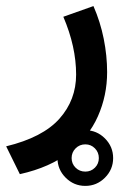

<svg xmlns="http://www.w3.org/2000/svg" viewBox="-39 -299 406 623"><path d="M147.5 213.9Q147.5 176.8 174.1 150.1Q200.7 123.5 237.8 123.5Q274.9 123.5 301.5 150.1Q328.1 176.8 328.1 213.9Q328.1 251 301.5 277.6Q274.9 304.2 237.8 304.2Q200.7 304.2 174.1 277.6Q147.5 251 147.5 213.9ZM193.4 213.9Q193.4 232.4 206.3 245.1Q219.2 257.8 237.8 257.8Q256.3 257.8 269 245.1Q281.7 232.4 281.7 213.9Q281.7 195.3 269 182.4Q256.3 169.4 237.8 169.4Q219.2 169.4 206.3 182.4Q193.4 195.3 193.4 213.9ZM264.2 -279.3Q286.6 -228 297.6 -173.1Q308.6 -118.2 308.6 -64.9Q308.6 10.7 278.8 78.1Q249 145.5 186.5 194.8Q124 244.1 25.4 266.1L-19 175.8Q99.6 147 153.8 86.2Q208 25.4 208 -57.1Q208 -147.5 166.5 -244.6Z"/></svg>

Font: Vazir Medium FD-WOL
Style: Medium-FD-WOL
Weight: 500
Designer: Saber Rastikerdar
Foundry: Saber Rastikerdar
Version: Version 30.0.0